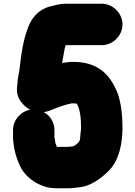

<svg xmlns="http://www.w3.org/2000/svg" viewBox="-20 -809 728 1033"><path d="M50 -108V-65C53.8 -0.4 71.4 53.7 95 98C113.8 131.3 152.7 166.3 189 182C197.7 185.3 204.7 188.3 210 191C232.7 200.4 257.9 204 288 204H347C357.7 204 368.3 203.3 379 202L393 200C434.1 197.8 463 185.3 491 169L515 153C534.5 139.1 567.4 110.1 581 92C618.8 44.7 639 -34 639 -121C639 -188.1 631.3 -256.3 613 -307C574 -404.5 510.2 -476 375 -476C352.5 -476.9 333.9 -472.8 314 -470C316.9 -488.6 321.5 -513.4 325 -531C327.6 -544.2 329 -556 334 -566H527C587.5 -566 639 -617.1 639 -677.5C639 -737.9 587.5 -789 527 -789H333C302.9 -789 271.6 -779.9 248 -774C185.8 -757.2 146.1 -710.1 127 -650C106.1 -593.4 93.9 -521.1 87 -452C84.4 -421.2 74 -390.2 74 -360C67.6 -321.3 71.4 -289.5 92.5 -262C108.8 -240.7 125.7 -226.3 143 -219C93 -210.3 50 -165.2 50 -108ZM416 -122C416 -114 415 -102.7 413 -88C410.8 -63.8 411.7 -49.5 399 -40C388 -30.2 386.3 -27.7 375 -22C363.9 -21.1 353.5 -19 344 -19H286C282.6 -25.9 281.4 -32.3 278 -39C277.3 -42.6 274.5 -65.1 273 -71V-108C273 -153.9 246.9 -189.4 215 -206C238 -208.7 252.1 -214.9 271 -223C297.1 -234.6 333.7 -246.5 366 -253H372C378 -253 383.3 -252.7 388 -252H392C392 -251.3 392.3 -251 393 -251C412.1 -222.3 416 -168.8 416 -122Z"/></svg>

Font: Smoothie
Style: Blk
Weight: 900
Foundry: Cannot Into Space Fonts
Version: Version 0.8